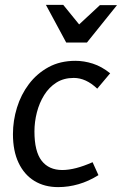

<svg xmlns="http://www.w3.org/2000/svg" viewBox="-20 -753 499 786"><path d="M378 -390Q355 -412 331 -423Q307 -434 282 -434Q241 -434 211 -415Q181 -396 161 -364Q141 -332 131 -293Q121 -254 121 -215Q121 -133 150.5 -95Q180 -57 235 -57Q261 -57 292 -65Q323 -73 359 -89L383 -36Q343 -11 301.5 1Q260 13 218 13Q162 13 120.5 -12.5Q79 -38 56 -86.5Q33 -135 33 -204Q33 -259 49.5 -312.5Q66 -366 98.5 -409Q131 -452 178.5 -478Q226 -504 289 -504Q324 -504 360 -492.5Q396 -481 431 -453ZM304 -653 389 -732H459L336 -579H251L168 -733H239Z"/></svg>

Font: Rosario Medium
Style: Italic
Weight: 500
Italic angle: -8.05°
Version: Version 1.201